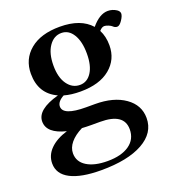

<svg xmlns="http://www.w3.org/2000/svg" viewBox="-129 -540 824 905"><g transform="rotate(-20 283.0 -87.5)"><path d="M260.7 -118.2Q213.9 -118.2 178.7 -128.4Q144 -109.4 144 -85Q144 -39.6 259.3 -39.6H303.2Q396.5 -39.6 453.1 0.2Q509.8 40 509.8 105Q509.8 179.7 434.3 221.7Q358.9 263.7 225.6 263.7Q125 263.7 71.5 235.8Q18.1 208 18.1 154.8Q18.1 114.3 48.8 83.3Q79.6 52.2 135.3 35.2Q41.5 12.2 41.5 -46.9Q41.5 -106.9 153.3 -137.7Q68.4 -176.3 68.4 -276.4Q68.4 -349.6 122.1 -394.3Q175.8 -439 271.5 -439Q376.5 -439 426.8 -381.8Q468.3 -431.6 509.8 -431.6Q533.2 -431.6 553.2 -418.5Q565.9 -409.7 565.9 -398.4Q565.9 -386.2 552.5 -366.2Q539.1 -346.2 527.3 -346.2Q516.1 -346.2 507.3 -355Q502 -360.4 490 -365.2Q478 -370.1 470.2 -370.1Q457.5 -370.1 444.8 -355Q462.4 -321.3 462.4 -276.9Q462.4 -206.1 409.2 -162.1Q356 -118.2 260.7 -118.2ZM268.6 -148.4Q305.2 -148.4 327.1 -182.4Q349.1 -216.3 349.1 -276.4Q349.1 -337.4 327.1 -373Q305.2 -408.7 268.6 -408.7Q230.5 -408.7 206.1 -373Q181.6 -337.4 181.6 -276.4Q181.6 -216.8 206.1 -182.6Q230.5 -148.4 268.6 -148.4ZM126.5 143.6Q126.5 186 164.6 209.7Q202.6 233.4 268.6 233.4Q337.9 233.4 377.4 205.6Q417 177.7 417 127.9Q417 47.4 297.9 47.4H255.4Q229.5 47.4 207 45.9Q168 65.4 147.2 90.6Q126.5 115.7 126.5 143.6Z"/></g></svg>

Font: Elstob 14pt SemiBold
Style: Regular
Weight: 600
Designer: Peter S. Baker
Version: Version 1.015